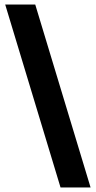

<svg xmlns="http://www.w3.org/2000/svg" viewBox="-20 -775 424 850"><path d="M248 55 3 -755H136L381 55Z"/></svg>

Font: Outfit Thin
Style: Regular
Weight: 100
Designer: Rodrigo Fuenzalida
Foundry: fragTYPE
Version: Version 1.100;gftools[0.9.27]